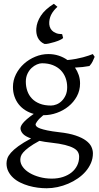

<svg xmlns="http://www.w3.org/2000/svg" viewBox="-20 -756 528 1020"><path d="M336.9 -293Q336.9 -318.8 328.4 -342Q319.8 -365.2 303 -382.6Q286.1 -399.9 261 -409.9Q235.8 -419.9 203.1 -419.9Q190.9 -419.9 176 -413.6Q161.1 -407.2 147.9 -395Q134.8 -382.8 126 -364.3Q117.2 -345.7 117.2 -321.8Q117.2 -295.9 125.2 -272.7Q133.3 -249.5 149.7 -232.4Q166 -215.3 191.2 -205.3Q216.3 -195.3 251 -195.3Q265.1 -195.3 280.5 -201.4Q295.9 -207.5 308.3 -220Q320.8 -232.4 328.9 -250.5Q336.9 -268.6 336.9 -293ZM252.9 2Q234.4 0 218.8 -2.4Q203.1 -4.9 189.5 -7.8Q154.3 11.2 134 26.4Q113.8 41.5 103.5 53.5Q93.3 65.4 90.6 75.2Q87.9 85 87.9 92.8Q87.9 113.3 101.6 131.6Q115.2 149.9 138.2 163.3Q161.1 176.8 191.4 184.8Q221.7 192.9 254.9 192.9Q287.6 192.9 314.5 184.1Q341.3 175.3 360.4 159.9Q379.4 144.5 389.9 123.3Q400.4 102.1 400.4 76.7Q400.4 63 394 51.5Q387.7 40 371.1 30.8Q354.5 21.5 325.9 14.2Q297.4 6.8 252.9 2ZM405.3 -313Q405.3 -275.4 388.4 -244.4Q371.6 -213.4 344.2 -191.2Q316.9 -168.9 282.2 -156.5Q247.6 -144 211.9 -144H210Q186.5 -124.5 177.7 -111.6Q168.9 -98.6 168.9 -95.7Q168.9 -89.8 174.1 -84.2Q179.2 -78.6 193.1 -73.5Q207 -68.4 231.4 -63.2Q255.9 -58.1 293.9 -53.7Q347.2 -47.9 381.8 -36.1Q416.5 -24.4 437 -9Q457.5 6.3 465.6 23.9Q473.6 41.5 473.6 58.6Q473.6 85.4 463.4 109.6Q453.1 133.8 435.5 154.3Q418 174.8 394 191.4Q370.1 208 342.8 219.7Q315.4 231.4 286.1 237.8Q256.8 244.1 228 244.1Q205.1 244.1 180.7 241Q156.2 237.8 132.3 231Q108.4 224.1 87.2 213.6Q65.9 203.1 49.8 188.2Q33.7 173.3 24.2 154.5Q14.6 135.7 14.6 111.8Q14.6 99.1 19.3 85.2Q23.9 71.3 38.1 55.2Q52.2 39.1 77.6 20.5Q103 2 145 -20.5Q113.3 -31.7 101.1 -45.9Q88.9 -60.1 88.9 -74.7Q88.9 -78.6 91.3 -85.2Q93.8 -91.8 101.3 -101.3Q108.9 -110.8 122.8 -123Q136.7 -135.3 159.2 -150.9Q134.3 -157.7 114 -170.7Q93.8 -183.6 79.3 -201.9Q64.9 -220.2 56.9 -243.4Q48.8 -266.6 48.8 -293.9Q48.8 -329.6 64.9 -361.6Q81.1 -393.6 107.4 -417.2Q133.8 -440.9 167.5 -454.8Q201.2 -468.8 236.8 -468.8Q266.1 -468.8 291.7 -460.4Q317.4 -452.1 338.4 -437Q363.8 -439.5 384.3 -443.4Q404.8 -447.3 421.1 -451.7Q437.5 -456.1 450.2 -460.4Q462.9 -464.8 473.1 -468.8L482.9 -454.1Q477.1 -440.4 471.7 -429Q466.3 -417.5 455.1 -405.3Q436.5 -401.9 418.7 -399.9Q400.9 -397.9 378.4 -397Q391.1 -378.4 398.2 -357.4Q405.3 -336.4 405.3 -313ZM172.9 -605Q175.3 -638.7 197 -672.4Q218.8 -706.1 266.1 -735.8L285.2 -719.7Q264.6 -701.2 253.9 -681.6Q243.2 -662.1 241.7 -639.6Q240.7 -626.5 244.1 -614.7Q247.6 -603 255.9 -594.2Q264.2 -585.4 277.6 -580.1Q291 -574.7 310.1 -574.7L315.4 -554.2Q311.5 -549.3 298.6 -543.5Q285.6 -537.6 269.8 -532.7Q253.9 -527.8 239 -524.7Q224.1 -521.5 216.3 -522.5Q203.1 -528.3 194.3 -537.1Q185.5 -545.9 180.4 -556.9Q175.3 -567.9 173.6 -580.1Q171.9 -592.3 172.9 -605Z"/></svg>

Font: Noto Serif Devanagari
Style: Bold
Weight: 700
Designer: Monotype Design Team
Foundry: Monotype Imaging Inc.
Version: Version 1.01